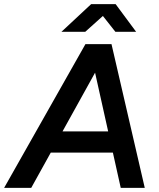

<svg xmlns="http://www.w3.org/2000/svg" viewBox="-53 -915 776 935"><path d="M-33 0 363 -700H487L99 0ZM535 0 379 -700H490L652 0ZM128 -172 145 -275H564L547 -172ZM246 -760 391 -895H509V-892L362 -760ZM509 -760 404 -893 405 -895H510L610 -760Z"/></svg>

Font: Figtree Light SemiBold
Style: Italic
Weight: 600
Italic angle: -9.5°
Version: Version 2.001;gftools[0.9.30]